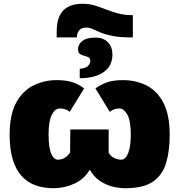

<svg xmlns="http://www.w3.org/2000/svg" viewBox="-20 -987 1004 1016"><path d="M484 -788Q528 -788 551.5 -763Q575 -738 575 -698Q575 -658 554 -630Q533 -602 494 -587.5Q455 -573 402 -573V-623Q431 -625 444.5 -637.5Q458 -650 458 -663Q458 -679 448 -684Q438 -689 425.5 -692Q413 -695 403 -701.5Q393 -708 393 -727Q393 -752 415.5 -770Q438 -788 484 -788ZM418 -967Q451 -967 481 -958Q511 -949 541.5 -937Q572 -925 605 -916Q638 -907 676 -907H683V-789H675Q613 -789 574.5 -797Q536 -805 512 -815Q488 -825 471 -833Q454 -841 434 -841Q412 -841 399.5 -827Q387 -813 387 -789H280V-819Q280 -858 289 -886.5Q298 -915 315.5 -932.5Q333 -950 358.5 -958.5Q384 -967 418 -967ZM263 9Q210 9 167.5 -6.5Q125 -22 94.5 -55.5Q64 -89 47.5 -143Q31 -197 31 -274Q31 -381 66 -444.5Q101 -508 158 -535.5Q215 -563 280 -563Q333 -563 367.5 -550.5Q402 -538 425 -519L349 -395Q339 -404 325.5 -408.5Q312 -413 296 -413Q271 -413 254 -379.5Q237 -346 237 -275Q237 -235 241.5 -209Q246 -183 253.5 -168.5Q261 -154 269 -148Q277 -142 284 -142Q307 -142 321.5 -151Q336 -160 351 -179L352 -302H555V-180Q565 -160 584 -151Q603 -142 622 -142Q635 -142 646 -155Q657 -168 664.5 -197Q672 -226 672 -275Q672 -349 653.5 -381Q635 -413 613 -413Q596 -413 584 -408.5Q572 -404 561 -395L485 -519Q511 -538 544 -550.5Q577 -563 630 -563Q701 -563 757 -534Q813 -505 845.5 -441.5Q878 -378 878 -274Q878 -190 859.5 -126Q841 -62 790.5 -26.5Q740 9 642 9Q609 9 574 0Q539 -9 507.5 -30.5Q476 -52 455 -89Q427 -40 374 -15.5Q321 9 263 9Z"/></svg>

Font: Noto Sans Display Black
Style: Regular
Weight: 900
Designer: Monotype Design Team
Foundry: Monotype Imaging Inc.
Version: Version 2.003